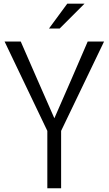

<svg xmlns="http://www.w3.org/2000/svg" viewBox="-20 -1006 581 1026"><path d="M232.9 -306.6 4.4 -784.2H90.8L178.2 -584L270.5 -374L362.3 -584L448.7 -784.2H536.1L306.6 -306.6V0H232.9ZM339.4 -986.3H431.6L298.8 -853.5H241.7Z"/></svg>

Font: Decalotype Light
Style: Regular
Weight: 300
Designer: Alfredo Marco Pradil
Foundry: Alfredo Marco Pradil
Version: Version 1.0